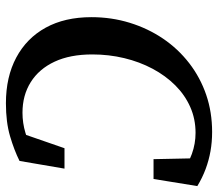

<svg xmlns="http://www.w3.org/2000/svg" viewBox="-64 -656 737 649"><g transform="rotate(90 304.5 -331.5)"><path d="M329 17Q240 17 174.5 -18Q109 -53 73.5 -117.5Q38 -182 38 -272Q38 -340 57 -401.5Q76 -463 110.5 -514Q145 -565 193.5 -602.5Q242 -640 300.5 -660Q359 -680 426 -680Q460 -680 491 -674.5Q522 -669 551.5 -658Q581 -647 609 -630L585 -482H518L515 -626L562 -576Q535 -599 500.5 -611.5Q466 -624 429 -624Q382 -624 341.5 -606Q301 -588 268.5 -555.5Q236 -523 212.5 -479Q189 -435 176.5 -383Q164 -331 164 -275Q164 -200 188.5 -147.5Q213 -95 257.5 -67Q302 -39 361 -39Q396 -39 429 -49Q462 -59 493 -75L428 -28L481 -181H550L524 -29Q488 -11 440.5 3Q393 17 329 17Z"/></g></svg>

Font: Source Serif 4 18pt SemiBold
Style: Italic
Weight: 600
Italic angle: -12°
Designer: Frank Grießhammer
Foundry: Adobe Systems Incorporated
Version: Version 4.004;hotconv 1.0.116;makeotfexe 2.5.65601